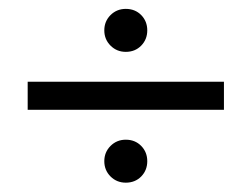

<svg xmlns="http://www.w3.org/2000/svg" viewBox="-20 -526 561 428"><path d="M41.7 -281.2V-343.8H479.2V-281.2ZM260.4 -118.8Q240.3 -118.8 226.4 -132.6Q212.5 -146.5 212.5 -166.7Q212.5 -186.8 226.4 -200.7Q240.3 -214.6 260.4 -214.6Q281.2 -214.6 294.8 -200.7Q308.3 -186.8 308.3 -166.7Q308.3 -146.5 294.8 -132.6Q281.2 -118.8 260.4 -118.8ZM260.4 -410.4Q240.3 -410.4 226.4 -424.3Q212.5 -438.2 212.5 -458.3Q212.5 -478.5 226.4 -492.4Q240.3 -506.2 260.4 -506.2Q281.2 -506.2 294.8 -492.4Q308.3 -478.5 308.3 -458.3Q308.3 -438.2 294.8 -424.3Q281.2 -410.4 260.4 -410.4Z"/></svg>

Font: Afacad Flux
Style: Regular
Weight: 400
Designer: Kristian Moeller
Foundry: Dicotype
Version: Version 1.100